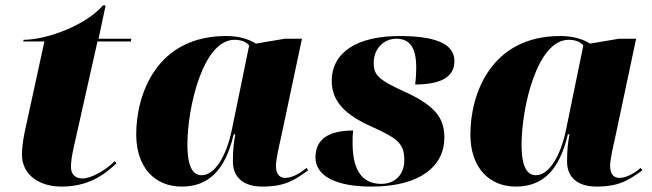

<svg xmlns="http://www.w3.org/2000/svg" viewBox="-20 -679 2408 709"><path d="M207 10C304 10 363 -31 410 -76L404 -84C368 -49 317 -20 284 -20C260 -20 242 -34 242 -62C242 -80 245 -102 252 -134L340 -526H463L465 -536H344L370 -659H360C299 -587 154 -532 67 -532L66 -526H144L71 -191C66 -166 61 -133 61 -109C61 -30 129 10 207 10Z M651 10C750 10 812 -50 843 -183H849C844 -156 840 -130 840 -82C840 -23 881 10 948 10C1036 10 1070 -16 1118 -50L1112 -59C1096 -45 1062 -22 1034 -22C1014 -22 999 -34 999 -66C999 -92 1012 -146 1017 -168L1095 -536H1032L925 -518C896 -536 860 -546 815 -546C557 -546 483 -329 483 -183C483 -59 553 10 651 10ZM725 -32C695 -32 672 -57 672 -146C672 -278 728 -532 846 -532C868 -532 888 -526 900 -511L836 -199C817 -107 775 -32 725 -32Z M1352 10C1535 10 1621 -68 1621 -171C1621 -242 1588 -288 1477 -339C1375 -385 1360 -403 1360 -447C1360 -502 1400 -536 1443 -536C1495 -536 1517 -501 1517 -429C1517 -410 1516 -390 1513 -367C1603 -367 1658 -392 1658 -453C1658 -504 1616 -546 1455 -546C1299 -546 1205 -486 1205 -380C1205 -304 1256 -254 1353 -211C1455 -166 1473 -144 1473 -87C1473 -35 1439 0 1388 0C1329 0 1282 -35 1282 -150C1282 -164 1282 -180 1284 -197C1195 -197 1145 -166 1145 -98C1145 -30 1218 10 1352 10Z M1885 10C1984 10 2046 -50 2077 -183H2083C2078 -156 2074 -130 2074 -82C2074 -23 2115 10 2182 10C2270 10 2304 -16 2352 -50L2346 -59C2330 -45 2296 -22 2268 -22C2248 -22 2233 -34 2233 -66C2233 -92 2246 -146 2251 -168L2329 -536H2266L2159 -518C2130 -536 2094 -546 2049 -546C1791 -546 1717 -329 1717 -183C1717 -59 1787 10 1885 10ZM1959 -32C1929 -32 1906 -57 1906 -146C1906 -278 1962 -532 2080 -532C2102 -532 2122 -526 2134 -511L2070 -199C2051 -107 2009 -32 1959 -32Z"/></svg>

Font: Noto Serif Display Black
Style: Italic
Weight: 900
Italic angle: -12°
Designer: Monotype Design Team
Foundry: Monotype Imaging Inc.
Version: Version 2.009